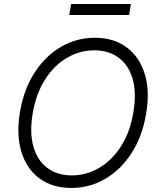

<svg xmlns="http://www.w3.org/2000/svg" viewBox="-20 -925 797 955"><path d="M707 -359.7Q688.2 -247.2 634.8 -164.1Q581.3 -81 503.7 -35.5Q426.1 9.9 335.2 9.9Q241.8 9.9 177.7 -36.6Q113.6 -83.1 87 -168Q60.4 -252.8 79.2 -367.5Q98.4 -480.5 151.8 -563.4Q205.3 -646.3 283 -691.8Q360.8 -737.2 452.1 -737.2Q544.4 -737.2 608.3 -690.7Q672.2 -644.2 699.2 -559.5Q726.2 -474.8 707 -359.7ZM643.5 -367.5Q659.8 -464.8 639.4 -533.6Q619 -602.3 569.6 -638.5Q520.2 -674.7 449.9 -674.7Q377.1 -674.7 313 -637.3Q248.9 -599.8 204 -529.3Q159.1 -458.8 142.4 -359.7Q126.4 -262.8 146.7 -194.1Q166.9 -125.4 216.4 -89Q266 -52.6 336.6 -52.6Q409.8 -52.6 473.7 -90.2Q537.6 -127.8 582.6 -198.3Q627.5 -268.8 643.5 -367.5ZM631 -905.2 622.2 -850.5H324.6L333.8 -905.2Z"/></svg>

Font: Inter UI Light
Style: Italic
Weight: 300
Italic angle: 9.39999°
Designer: Rasmus Andersson
Foundry: rsms
Version: 3.2;8d6f07862